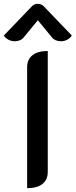

<svg xmlns="http://www.w3.org/2000/svg" viewBox="-56 -976 396 1005"><path d="M86 -624Q86 -665 114 -687Q142 -709 194 -709V-76Q194 -35 166 -13Q138 9 86 9ZM21 -760Q4 -760 -11.5 -768Q-27 -776 -36 -790L109 -941Q122 -956 142 -956Q162 -956 175 -941L320 -790Q311 -776 295.5 -768Q280 -760 263 -760Q249 -760 236.5 -765Q224 -770 217 -779L142 -870L67 -779Q60 -770 47.5 -765Q35 -760 21 -760Z"/></svg>

Font: K2D Medium
Style: Regular
Weight: 500
Designer: Katatrad Aksorn Co.,Ltd.
Foundry: Cadson Demak Co.,Ltd.
Version: Version 1.000; ttfautohint (v1.6)